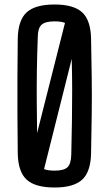

<svg xmlns="http://www.w3.org/2000/svg" viewBox="-20 -827 484 854"><path d="M223 7Q137 7 99 -27.5Q61 -62 59 -143Q58 -240 57.5 -321Q57 -402 57.5 -482.5Q58 -563 59 -657Q61 -738 99 -772.5Q137 -807 223 -807Q307 -807 345 -772.5Q383 -738 385 -657Q387 -562 388 -482Q389 -402 388 -321Q387 -240 385 -143Q383 -62 345 -27.5Q307 7 223 7ZM148 -661Q145 -580 144 -511.5Q143 -443 143.5 -376.5Q144 -310 145 -235L269 -725Q253 -732 223 -732Q181 -732 164.5 -716.5Q148 -701 148 -661ZM223 -68Q264 -68 280 -83Q296 -98 297 -139Q299 -221 300 -290Q301 -359 301 -425Q301 -491 299 -565L176 -75Q192 -68 223 -68Z"/></svg>

Font: Big Shoulders Text Medium
Style: Regular
Weight: 500
Designer: Patric King
Foundry: XO Type Co
Version: Version 1.000; ttfautohint (v1.8.2)